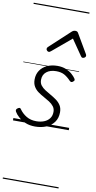

<svg xmlns="http://www.w3.org/2000/svg" viewBox="-150 -1066 815 1623"><g transform="rotate(10 257.0 -255.0)"><path d="M192 19Q145 19 109.5 4Q74 -11 49.5 -33Q25 -55 13 -76Q8 -84 9.5 -92Q11 -100 20 -106Q30 -113 37 -113.5Q44 -114 50 -104Q74 -70 110 -48.5Q146 -27 194 -27Q231 -27 260.5 -38.5Q290 -50 307.5 -73Q325 -96 325 -130Q325 -157 310 -176.5Q295 -196 271.5 -211Q248 -226 222 -240Q196 -254 172.5 -271Q149 -288 134.5 -312.5Q120 -337 120 -372Q120 -416 141.5 -449Q163 -482 202 -500.5Q241 -519 292 -519Q333 -519 364.5 -506Q396 -493 417.5 -474Q439 -455 450 -438Q455 -430 454 -424Q453 -418 442 -410Q435 -404 428 -405Q421 -406 414 -413Q387 -442 359 -457.5Q331 -473 288 -473Q237 -473 205.5 -448Q174 -423 174 -378Q174 -351 188.5 -332Q203 -313 226.5 -298Q250 -283 276.5 -268Q303 -253 326.5 -236Q350 -219 365 -195Q380 -171 380 -136Q380 -86 354.5 -51Q329 -16 286.5 1.5Q244 19 192 19ZM197 -623Q189 -623 182 -630Q175 -637 175 -645Q175 -650 177 -654Q179 -658 183 -662L359 -825Q367 -832 374 -834.5Q381 -837 389 -837Q397 -837 403 -834Q409 -831 413 -824L509 -660Q512 -655 513 -651.5Q514 -648 514 -644Q514 -635 505.5 -629Q497 -623 489 -623Q483 -623 479 -626Q475 -629 472 -634L379 -769L218 -634Q212 -629 207 -626Q202 -623 197 -623ZM0 490H479V500H0ZM0 -20H479V0H0ZM0 -505H479V-500H0ZM0 -1010H479V-1000H0Z"/></g></svg>

Font: Playwrite AU NSW Guides
Style: Regular
Weight: 400
Designer: Veronika Burian, José Scaglione
Foundry: TypeTogether
Version: Version 1.003